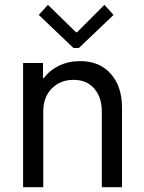

<svg xmlns="http://www.w3.org/2000/svg" viewBox="-20 -780 602 800"><path d="M76.2 0V-517.6H159.2V-454.1H162.6Q185.5 -486.3 225.3 -505.9Q265.1 -525.4 314.5 -525.4Q394.5 -525.4 441.4 -472.7Q488.3 -419.9 488.3 -332V0H404.3V-314.5Q404.3 -374.5 372.8 -410.9Q341.3 -447.3 286.1 -447.3Q231.4 -447.3 195.8 -411.4Q160.2 -375.5 160.2 -314.5V0ZM179.7 -759.8 296.9 -645.5H300.8L415 -759.8L453.1 -717.8L308.6 -580.1H286.1L141.6 -717.8Z"/></svg>

Font: Reddit Mono
Style: Regular
Weight: 400
Monospace: yes
Designer: Stephen Hutchings
Foundry: Reddit
Version: Version 1.014; ttfautohint (v1.8.4.7-5d5b)